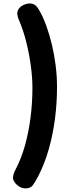

<svg xmlns="http://www.w3.org/2000/svg" viewBox="-20 -898 416 1099"><path d="M87.8 -785Q83.8 -793.8 81.3 -804.3Q78.9 -814.8 78.9 -819.3Q78.9 -838.6 90.6 -851.6Q102.2 -864.7 118.7 -871.5Q135.2 -878.3 150.4 -878.3Q168.4 -878.3 181.4 -868.5Q194.4 -858.7 207.1 -834.9Q227.9 -798.1 245.7 -748.6Q263.6 -699 277.3 -641.3Q291 -583.7 298.7 -522.2Q306.4 -460.7 306.4 -400Q306.4 -308.6 294.7 -218.2Q283 -127.9 259.2 -44.1Q235.3 39.7 198.1 111.9Q180.4 146.2 166.9 163.4Q153.3 180.6 125.4 180.3Q107.6 180.1 91.3 170.5Q75.1 160.9 64.8 146.7Q54.4 132.4 54.4 120Q54.4 111.2 57.9 99.2Q61.3 87.2 69.1 72.1Q102 10 123.1 -65.9Q144.2 -141.8 154.9 -225.8Q165.6 -309.8 165.6 -396Q165.6 -451.2 156.9 -517.9Q148.2 -584.6 131.3 -653.7Q114.4 -722.9 87.8 -785Z"/></svg>

Font: Playpen Sans
Style: Regular
Weight: 400
Designer: Laura Meseguer, Veronika Burian, José Scaglione, Kostas Bartsokas, Vera Evstafieva, Tom Grace, Yorlmar Campos
Foundry: TypeTogether
Version: Version 2.000